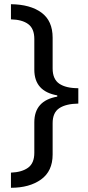

<svg xmlns="http://www.w3.org/2000/svg" viewBox="-20 -734 420 912"><path d="M32 86Q84 84 113.5 62.5Q143 41 143 -8V-153Q143 -256 252 -275V-281Q143 -300 143 -403V-549Q143 -598 114 -619.5Q85 -641 32 -642V-714Q124 -713 177 -674Q230 -635 230 -555V-409Q230 -358 261.5 -336.5Q293 -315 352 -315V-242Q293 -241 261.5 -220Q230 -199 230 -149V0Q230 79 175 118.5Q120 158 32 158Z"/></svg>

Font: Noto Music
Style: Regular
Weight: 400
Designer: Monotype Design Team, Benjamin Yang
Foundry: Monotype Imaging Inc.
Version: Version 2.002; ttfautohint (v1.8.4.7-5d5b)